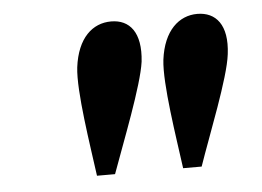

<svg xmlns="http://www.w3.org/2000/svg" viewBox="-35 -864 563 413"><g transform="rotate(-5 246.5 -657.0)"><path d="M218 -821C178 -821 145 -792 137 -729C131 -678 150 -560 159 -493H198C222 -560 269 -678 276 -729C283 -792 258 -821 218 -821ZM323 -729C317 -678 336 -560 345 -493H385C408 -560 456 -678 462 -729C470 -792 444 -821 404 -821C365 -821 331 -792 323 -729Z"/></g></svg>

Font: TPK Tissa Web Medium
Style: Italic
Weight: 500
Italic angle: -7°
Designer: Jacques Le Bailly, Suppakit Chalermlarp | Katatrad Co.,Ltd.
Foundry: Jacques Le Bailly, Cadson Demak Co.,Ltd.
Version: Version 5.000;Glyphs 3.1.2 (3151)